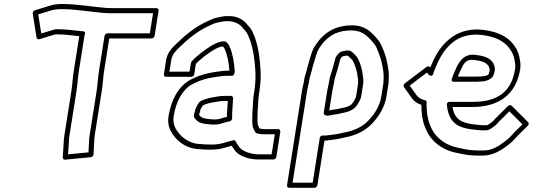

<svg xmlns="http://www.w3.org/2000/svg" viewBox="-20 -706 2619 936"><path d="M382.3 -553.5C343.4 -557.3 304.3 -563.5 262.2 -563.5C254.5 -563.5 249.6 -563.6 244.2 -561.9C223.3 -555.8 201 -548.8 181.1 -542.7L166.4 -635.9C188.9 -642.8 207.9 -648.7 229.6 -655.1C242.9 -659.3 258.6 -661.5 277.8 -661.5C352 -661.5 417.4 -648.2 489.8 -642.5C490.1 -642.5 490.5 -642.5 490.8 -642.5C499.1 -642.5 507.8 -642.2 516.7 -641.5C517 -641.5 517.4 -641.5 517.6 -641.5H726.1L710.6 -543.5H504.1C496.5 -543.5 490.5 -536.4 489.6 -531L462.4 -359C457 -325.1 455.9 -293.1 451.2 -263L416.3 -43C415.5 -37.7 414.9 -31.8 414.5 -24.7L411.4 36.8L311.9 46.3L315.9 -15.4C316.2 -26 317 -34.9 318.3 -43L352.8 -261C358 -293.6 359.2 -326.2 364.4 -359L391.6 -531C392 -533.5 392.6 -536 393.6 -538.5C394.7 -541.9 397.7 -553.5 383.7 -553.5ZM366.4 -529.6 339.4 -359C333.9 -324.2 332.7 -291.5 327.8 -261L293.3 -43C291.9 -33.8 290.9 -23.3 290.6 -12.6L285.9 61.2C285.4 68 290.9 73.1 297.7 72.4L422.6 60.4C429.8 59.8 435.7 53.4 436 46.7L439.8 -27.3C440.1 -33.6 440.7 -39 441.3 -43L476.2 -263C481.3 -295.3 482.3 -327.2 487.4 -359L512.6 -518.5H719.1C724.5 -518.5 732.4 -523.4 733.6 -531L753.1 -654C753.9 -659.4 750.1 -666.5 742.6 -666.5H522C513.5 -667.1 504.8 -667.5 495.2 -667.5C425.8 -673 358.6 -686.5 281.7 -686.5C260.9 -686.5 241.9 -684 225.7 -678.9C200.4 -671.5 175.2 -663.6 150.1 -655.9C143.9 -654 138.4 -647 139.5 -640.2L158 -523.2C159 -516.7 165.6 -513 172.4 -515.1C198.2 -522.9 220.6 -530.1 247.9 -538C248.1 -538.1 252.5 -538.5 258.3 -538.5C294.7 -538.5 329.3 -533.5 366.4 -529.6Z M1119.7 -340.2C1119.7 -340.2 1124.4 -353.5 1124.4 -354.5C1124.4 -354.5 1124.4 -354.6 1124.4 -354.6C1122.5 -387.6 1118.5 -418.9 1110.4 -446.6C1107.3 -462.7 1101.5 -473 1097.4 -483.1C1097.3 -483.3 1097.2 -483.7 1097 -483.9C1092.5 -492.9 1086.6 -496.8 1083.2 -500.8C1081.2 -503.2 1077.7 -504.5 1074.9 -504.5H1066.9C1065.7 -504.5 1064.1 -504.2 1063 -503.9C1060 -503.2 1049.2 -501.4 1045.2 -499.9C1037.6 -496.8 1034 -495.2 1027.4 -492.2C1027.2 -492.1 1026.9 -491.9 1026.7 -491.9L1011.4 -483.9C1011.1 -483.7 1010.5 -483.3 1010.3 -483.2C976.9 -461.7 942.3 -437.3 914.4 -406.5C912.4 -404.3 911.1 -401.4 910.7 -399L904 -356.5L806 -356.5L814.9 -413C819.5 -441.9 836.5 -457.5 860 -480.3C900.6 -519.7 944.8 -555 996.3 -578.8C1016.3 -588.1 1025.1 -593.5 1048.2 -597.8C1060.4 -600.4 1070.8 -601.9 1077 -602.5H1095.4C1122.1 -602.5 1146.5 -589.2 1159.4 -575L1170.2 -562.2C1170.4 -562 1170.6 -561.7 1170.8 -561.6C1178.5 -553.8 1184.6 -544.8 1188.9 -534.7L1198.9 -511C1215.2 -463 1222.8 -409.8 1225.3 -350.5C1226.7 -316.4 1223.7 -285.6 1217.1 -244C1213.3 -219.5 1214.3 -215.1 1212.8 -191.1C1211.6 -179.6 1211 -170.6 1211 -166.2L1210.3 -149.4C1209.6 -130.3 1208.7 -107.3 1212.1 -88C1212.3 -87 1212.7 -85.8 1213.1 -85.1C1215.9 -79.4 1219.7 -67.3 1226.5 -59.2C1228.1 -57.3 1230.7 -56 1232.8 -55.7C1239.1 -54.6 1250.9 -51.5 1260.2 -51.5H1319.7L1304.1 46.5H1244.6C1207.4 46.5 1175 35.2 1156 20.9C1145.7 11.6 1136 -2.1 1129.2 -16.6C1127 -21.3 1121.4 -23.5 1116.1 -22L1090 -15C1089.8 -15 1089.5 -14.9 1089.4 -14.9C1058.4 -5 1039.8 0.1 999.5 -1.5C983.3 -1.5 972 -2.2 964.4 -3.4C963.8 -3.4 963 -3.5 962.6 -3.5C899.5 -3.5 856.8 -41.7 835.9 -80.3C827.5 -94.9 822.8 -115.7 826.5 -139C838 -211.8 869.7 -268.7 915.1 -294.3C937.7 -306.4 966.6 -317.9 992.9 -323.8L1018.1 -328.7C1044.8 -332.2 1062.7 -336.5 1087.3 -336.5H1110.3C1113.6 -336.5 1117 -337.8 1119.7 -340.2ZM912.5 -331.5C918.8 -331.5 925.9 -336.9 927 -344L935 -394.8C958.9 -420 989.4 -442.1 1021 -462.5L1035.3 -470C1040.1 -472.2 1045.9 -474.7 1050.4 -476.5C1050.4 -476.5 1050.6 -476.6 1050.7 -476.7C1051.2 -476.8 1060.3 -478.6 1064.5 -479.5H1066C1069.6 -475.9 1072.2 -473.5 1073.9 -470.4C1078.1 -459.9 1083.6 -449 1085.5 -438C1085.6 -437.7 1085.7 -437.2 1085.8 -436.8C1092.7 -413.5 1096.3 -389.1 1098.3 -361.5H1091.3C1063.6 -361.5 1042.2 -356.5 1018.3 -353.4C1018.1 -353.4 1017.8 -353.3 1017.5 -353.3L991.5 -348.2C961.1 -341.4 931.3 -329.5 905.6 -315.7C847.6 -283 813.7 -215.9 801.5 -139C797 -110.2 802.7 -84.1 813.2 -65.7C836.3 -23.2 884.2 21 957.6 21.5C966.6 22.8 979.8 23.5 995 23.5C1036.9 25.1 1060.8 19.2 1093.3 9L1109.9 4.5C1117 17.5 1127.3 31.6 1137.9 40.9C1138 41 1138.2 41.2 1138.4 41.3C1162.1 59.6 1198.8 71.5 1240.7 71.5H1312.7C1318 71.5 1326 66.6 1327.2 59L1346.6 -64C1347.5 -69.4 1343.7 -76.5 1336.1 -76.5H1264.1C1261.2 -76.5 1252.6 -78.1 1245.2 -79.5C1243 -83.2 1239.8 -91.1 1236.8 -97.4C1234.6 -111.6 1235 -134.2 1235.6 -152.5L1236.3 -169.5C1236.3 -169.6 1236.3 -169.9 1236.3 -170.1C1236.2 -173.1 1236.8 -180.6 1238 -192.9C1239.7 -219.9 1238.4 -220.6 1242.1 -244C1248.8 -286.3 1252.1 -319.3 1250.6 -355.4C1248 -416.2 1240 -472.7 1223 -522.6C1222.9 -522.8 1222.8 -523.1 1222.7 -523.3L1212.5 -547.3C1207.1 -559.9 1200.5 -569.8 1190.4 -580.2L1179.6 -593C1162.7 -611.6 1134 -627.5 1099.4 -627.5H1080.4C1080.1 -627.5 1079.7 -627.5 1079.3 -627.5C1070.5 -626.7 1059.4 -624.9 1047 -622.2C1021.4 -617.5 1007 -609.7 988.6 -601.2C932.8 -575.3 885.7 -537.5 843.7 -496.7C821.4 -475 796.1 -452.1 789.9 -413L779 -344C777.9 -337.2 782.7 -331.5 789.5 -331.5ZM1105.8 -238.5H1071.8C1047.2 -238.5 1019.4 -231 1000.4 -228.4C999.7 -228.3 998.7 -228 998.1 -227.9L985.8 -224C975.7 -221.1 964.8 -217.6 954.9 -211C953.2 -209.8 951.6 -208.2 950.5 -206.6L944 -196.6C943.9 -196.4 943.7 -196.2 943.6 -196.1C937.5 -185.8 932.5 -175.5 930.5 -163.9C929.1 -159.3 928.1 -156.4 927 -153.4C926.8 -152.7 926.5 -151.6 926.4 -151L925 -142C924.6 -139.3 925.2 -136.4 926.3 -134.5C934.5 -120.6 947.2 -108.9 967.1 -104.7L976.8 -102.7C977 -102.7 977.2 -102.7 977.4 -102.6C985.3 -101.4 991.5 -100.7 994.7 -100.5C999.8 -99.7 1006.3 -99.1 1016.9 -98.5C1017.1 -98.5 1017.4 -98.5 1017.6 -98.5C1026.6 -98.5 1033.6 -98.9 1038 -99.5C1049.7 -99.9 1061.4 -104.2 1069 -107.1L1100.3 -114.9C1107.5 -116.7 1112.3 -124.1 1111.7 -130C1111.5 -132 1111.6 -133.4 1111.7 -134C1111.8 -134.7 1111.9 -135.6 1111.9 -136.2L1111.6 -152.7C1112.7 -171.8 1115.6 -208.8 1116.4 -227.4C1116.7 -233.9 1111.5 -238.5 1105.8 -238.5ZM1090.5 -213.5C1089.3 -194.2 1087.2 -165 1086.3 -149.8C1086.3 -149.5 1086.3 -149.1 1086.3 -148.8L1086.5 -136.3L1065.6 -131.1C1065.2 -131 1064.3 -130.7 1063.7 -130.5C1057.5 -128 1045.9 -124.5 1040.7 -124.5C1040.1 -124.5 1039 -124.4 1038.2 -124.3C1037 -124 1030.1 -123.5 1021.9 -123.5C1011.8 -124.1 1003.8 -124.9 1002.3 -125.3C1001.7 -125.4 1000.7 -125.5 999.9 -125.5C999.4 -125.5 992.4 -125.9 985.6 -127.3L975.9 -129.3C964 -131.7 956.7 -137.5 950.7 -146.3L951.2 -149.8C952.2 -152.5 953.6 -157 954.9 -161.2C955 -161.7 955.2 -162.4 955.3 -163C956.8 -172.3 958.5 -176.2 964.5 -185.4L969.2 -192.4C974.1 -195 983.3 -198.4 989.4 -200.1L1001.2 -203.8C1022.1 -206.9 1048.6 -213.5 1067.8 -213.5Z M1585.9 -318C1585.1 -306.7 1578.3 -283 1575.5 -265L1558.2 -156C1557 -148.4 1563.4 -143.5 1568.7 -143.5C1581 -140 1597 -145.5 1603.8 -146.6C1611.8 -147.5 1617.1 -148.3 1624.9 -149.7C1625.1 -149.7 1625.4 -149.8 1625.5 -149.8L1652.1 -155.7C1676.2 -159.8 1694.6 -167.4 1710.5 -181.2C1711 -181.6 1711.6 -182.2 1711.9 -182.5C1722.1 -193.7 1731.9 -210.7 1737.7 -225.4C1739.8 -230.2 1740.1 -230.8 1740.6 -234L1749.9 -293C1750 -293.4 1750 -294.1 1750.1 -294.4C1750.3 -300.1 1750.8 -304.7 1751.3 -308C1751.4 -308.8 1751.5 -309.8 1751.4 -310.5C1751.1 -317.7 1750.6 -330.8 1748.5 -339.2L1745.8 -358.6C1745.7 -358.8 1745.7 -359.2 1745.6 -359.4C1741.3 -379.2 1732 -414.3 1716.4 -432.8C1716.1 -433.2 1715.7 -433.6 1715.5 -433.8C1709.3 -439.4 1701 -450.7 1689 -457.2C1688.7 -457.4 1688.1 -457.6 1688.1 -457.6C1686 -459 1683.5 -459.5 1681.8 -459.5H1667.8C1667.1 -459.5 1666.2 -459.4 1665.7 -459.3C1662 -458.7 1655.5 -457.1 1653.5 -456.6C1642.6 -454.9 1642.6 -453.8 1639 -452.2C1637.8 -451.6 1636.3 -450.6 1635.4 -449.8C1627.6 -443.1 1622.6 -436.1 1617.7 -428.6C1616.9 -427.3 1616.2 -425.7 1615.8 -424.6C1610.7 -406.4 1606.2 -390.4 1601.6 -372.5L1595.3 -351.8C1595.3 -351.5 1595.2 -351.2 1595.1 -351C1593 -341.9 1587.9 -331.1 1586 -319C1586 -318.7 1585.9 -318.2 1585.9 -318ZM1611.1 -319.5C1612.2 -325.5 1616.2 -335 1619.7 -348.7L1625.9 -369.5C1630.7 -387.9 1634.1 -399.9 1639.5 -419.3C1642 -423 1645.2 -427.3 1648.7 -430.7C1649.5 -431.1 1651.2 -431.5 1651.3 -431.5C1652.4 -431.5 1654.1 -431.7 1655.4 -432.1C1658.8 -433.2 1660.4 -433.7 1664.9 -434.5H1674.9C1681.1 -430.7 1688.2 -422.3 1696.3 -414.7C1706.3 -402.3 1716.5 -370.4 1720.7 -351L1723.5 -331.4C1723.6 -331.1 1723.7 -330.5 1723.8 -330.1C1725.3 -324.5 1725.7 -315.5 1726.1 -306.7C1725.6 -303 1725.1 -298.8 1724.8 -292.3L1715.6 -234.2C1715.6 -234.2 1715.4 -233.7 1715 -233C1714.9 -232.7 1714.7 -232.1 1714.5 -231.7C1709.6 -218.7 1702.6 -207.1 1694.9 -198.2C1684.7 -189.8 1670.4 -183.4 1651.5 -180.3C1651.3 -180.3 1651 -180.2 1650.7 -180.2L1624.1 -174.2C1617.3 -173.1 1610.7 -172.1 1604.5 -171.4C1596.8 -170.2 1590.9 -168.6 1585.1 -167.8L1600.5 -265C1602.9 -280.5 1609.6 -302.4 1611.1 -319.5ZM1538.7 -33 1504.3 184.5H1406.3L1477.5 -265C1479.3 -276.6 1481.7 -287.6 1484.7 -298.6C1486.5 -305.6 1487.4 -311.2 1487.6 -316.1C1490.2 -331.2 1495.7 -346.7 1499.7 -361.7L1505.1 -383.3C1516.5 -417.1 1521.5 -446.3 1534.4 -468.5C1549.1 -489.1 1553.5 -498 1571.6 -514.4C1602 -542.1 1638.5 -557.5 1692.3 -557.5C1725.1 -557.5 1746.7 -547.4 1764.1 -534L1781 -518.5C1804.9 -493.3 1812.6 -485.3 1825.9 -448.2C1838.5 -415.5 1840.8 -404 1846.8 -369.9C1851.2 -347.7 1851 -326 1848.8 -298.5L1838.6 -234C1831.3 -187.9 1803.6 -146.9 1777.1 -119.7C1749.5 -89.4 1707.5 -68.6 1659.4 -60.3C1659 -60.3 1658.6 -60.1 1658.3 -60.1C1632.6 -53.5 1607.1 -49.6 1577.8 -46.4C1568.6 -45.1 1561.2 -44.9 1554.2 -45.5C1548.9 -45.9 1540.3 -43.1 1538.7 -33ZM1561.7 -20.2C1565.3 -20.4 1572.3 -20.9 1577 -21.6C1606.3 -24.8 1632.3 -28.7 1660.4 -35.8C1711.9 -44.8 1760.1 -67 1794.4 -104.3C1823.2 -134 1855.1 -180.3 1863.6 -234L1873.9 -299C1873.9 -299.2 1873.9 -299.7 1874 -300C1876.3 -328.9 1876.6 -353.5 1871.7 -378.1C1865.9 -411.3 1862.4 -427.1 1849.9 -459.8C1836 -498.5 1823.7 -512.9 1800.5 -537.3C1800.4 -537.4 1800.1 -537.6 1800 -537.8L1782.5 -553.8C1782.4 -553.9 1782.1 -554.1 1781.9 -554.3C1761.2 -570.3 1734.6 -582.5 1696.3 -582.5C1637.3 -582.5 1592.3 -564.5 1556.1 -531.6C1535 -512.4 1527.2 -498.4 1514.1 -480.1C1513.9 -479.8 1513.6 -479.4 1513.4 -479C1495.7 -449.3 1491.2 -417.2 1481 -387.2C1480.9 -387 1480.8 -386.5 1480.7 -386.1L1475.3 -364.3C1471.7 -351 1465.1 -332.2 1462.4 -315C1462.3 -314.4 1462.2 -313.3 1462.2 -312.5C1462.3 -311.5 1461.8 -307.2 1460.3 -301.4C1457.1 -289.8 1454.4 -277.4 1452.5 -265L1379.3 197C1378.5 202.4 1382.3 209.5 1389.8 209.5H1512.8C1518.2 209.5 1526.1 204.6 1527.3 197Z M2340.1 -309.9C2355.7 -313.6 2383.3 -320.4 2388.8 -348.9C2390.8 -355.8 2391.4 -359.2 2392.5 -366C2392.7 -367.7 2392.6 -369.7 2392.2 -371C2392.3 -371.9 2392.2 -372.9 2392.2 -373.4C2385.6 -425 2336.8 -435.2 2286.6 -439.5C2286.3 -439.5 2285.9 -439.5 2285.6 -439.5C2237.6 -439.5 2216.9 -402.6 2202.9 -371.7C2193.8 -352.6 2188.7 -338.8 2182.8 -322.5C2181.6 -319.1 2178.7 -307.5 2192.7 -307.5H2302.7C2314.2 -307.5 2329 -309.5 2337 -309.5C2338 -309.5 2339.3 -309.7 2340.1 -309.9ZM2339.4 -334.5C2330.1 -334.3 2314.7 -332.5 2306.7 -332.5H2212C2215.2 -340.8 2219.7 -351.9 2225.7 -364.3C2239.9 -395.8 2250.5 -414.1 2281.1 -414.5C2330.5 -410.2 2361.8 -401.1 2366.9 -367.8C2366.9 -367.8 2366.6 -368.8 2367.1 -363.5C2366.6 -360.8 2365.1 -354 2364.4 -352.1C2364.3 -351.6 2364 -350.7 2363.9 -350C2362.5 -340.7 2357.9 -339 2339.4 -334.5ZM2490.9 -368.7C2473.1 -256.4 2402.6 -209.5 2287.2 -209.5H2173.2C2171.4 -209.5 2157.1 -209.8 2158.6 -194C2163.4 -141.4 2184 -101 2234.7 -85.1C2259.3 -76.4 2286.3 -74.3 2312.8 -71.6C2317.4 -70.9 2323.1 -70.5 2328.2 -70.5H2347.2C2357.3 -70.5 2365.4 -74.1 2371.2 -77.6C2371.4 -77.7 2371.7 -77.9 2371.9 -78C2375 -80.1 2391.2 -91.1 2398.2 -97.2C2398.9 -97.7 2399.7 -98.6 2400.1 -99.1C2408.7 -109.5 2416 -116.6 2425.5 -125.9L2463.2 -163.3L2527.1 -99.7C2507.4 -80.6 2488.9 -63.4 2470.4 -42.2C2459.2 -28.9 2431 -8.4 2414.2 2.9C2391.3 17.2 2367.2 27.5 2335.6 27.5H2311.6C2277.1 27.5 2249.8 22.4 2219.9 15.7C2145.3 2.2 2095.4 -41.2 2075.1 -100.6C2075.1 -100.8 2075 -101 2074.9 -101.1C2063.6 -129 2060.2 -159 2059.5 -197.3C2059.4 -200.2 2059.6 -202.4 2060 -205C2060.9 -210.9 2057.3 -216 2052.1 -217.2C2031.4 -222 2018.4 -230.4 2008.3 -245.1L1977.4 -288.7L2061.7 -352.6L2069.8 -341.6C2069.8 -341.6 2089.1 -325.8 2092.9 -350L2093.2 -351.6C2107.2 -387.8 2123.8 -425.1 2142.5 -451.9C2179.8 -503 2226.4 -537.2 2303.8 -537.5C2384.5 -533.4 2438.6 -508.8 2467.9 -463.9C2479.1 -448.4 2486.9 -428.1 2489.4 -406.7C2489.4 -406.2 2489.5 -405.6 2489.6 -405.2C2492.1 -395.6 2492.6 -383.7 2490.9 -368.7ZM2516 -369.3C2518 -386.1 2517.6 -400.7 2514.4 -414C2511.6 -437.6 2502.4 -462.4 2489.6 -480.1C2455.9 -531.5 2392.5 -558.5 2308.7 -562.5C2308.5 -562.5 2308.3 -562.5 2308.1 -562.5C2220.9 -562.5 2164.1 -521 2122.6 -464.1C2104.7 -438.4 2090.1 -407.4 2077.5 -376.7L2076.2 -378.4C2072.5 -383.3 2064.7 -383.9 2059 -379.5L1953.3 -299.5C1947.3 -295 1945.6 -286.9 1949.2 -281.8L1986.7 -228.9C1998 -212.4 2013.7 -201.3 2034.2 -195.1C2034.2 -195.1 2034.2 -194 2034.2 -192.7C2034.9 -153.9 2038.1 -121.6 2051.1 -89.1C2074 -23.1 2130.3 25.6 2211.2 40.3C2240.6 46.8 2270.8 52.5 2307.7 52.5H2331.7C2369.6 52.5 2400.4 39 2425.7 23.1C2444 10.9 2472.9 -9.3 2488.6 -27.8C2508.1 -50.2 2530.9 -70.8 2553.2 -92.9C2558 -97.6 2559.3 -105.8 2554.6 -110.5L2474.3 -190.5C2469.8 -195 2461.6 -194.3 2456.4 -189.1L2409 -142.1C2399.9 -133.1 2393.2 -126.8 2382.4 -114.1C2379.2 -111.4 2362.9 -99.9 2360.3 -98.2C2356.4 -95.9 2356.6 -95.5 2351.1 -95.5H2332.1C2327.9 -95.5 2324.4 -95.7 2319.8 -96.4C2291.6 -99.3 2267.9 -101.2 2246 -108.9C2209 -120.6 2192.5 -145 2185.8 -184.5H2283.2C2407.3 -184.5 2495.7 -241.1 2516 -369.3Z"/></svg>

Font: Tape
Style: Regular
Weight: 500
Foundry: Cannot Into Space Fonts
Version: Version 0.97